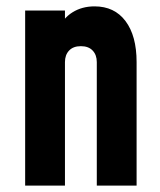

<svg xmlns="http://www.w3.org/2000/svg" viewBox="-20 -583 502 603"><path d="M59 0V-550H184V-463L161 -488Q177.5 -525.5 207.5 -544.2Q237.5 -563 277 -563Q339.5 -563 374.2 -516.8Q409 -470.5 409 -388V0H284V-388Q284 -410.5 271 -424.2Q258 -438 234 -438Q210 -438 197 -424.2Q184 -410.5 184 -388V0Z"/></svg>

Font: Mohave Light
Style: Bold
Weight: 700
Version: Version 2.003